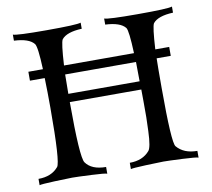

<svg xmlns="http://www.w3.org/2000/svg" viewBox="-77 -781 959 870"><g transform="rotate(-10 402.0 -345.5)"><path d="M768 2Q759 -2 694.5 -5Q630 -8 608 -8Q589 -8 527 -5.5Q465 -3 457 0V-29Q517 -29 549 -67Q555 -74 559 -95.5Q563 -117 564.5 -156Q566 -195 566.5 -219.5Q567 -244 566.5 -293Q566 -342 566 -347H237Q237 -93 255 -67Q282 -29 348 -29V2Q339 -2 274.5 -5Q210 -8 188 -8Q169 -8 107 -5.5Q45 -3 37 0V-29Q97 -29 129 -67Q146 -86 146 -337Q146 -409 144 -474H76V-515H143Q139 -618 128 -633Q105 -662 36 -665V-693Q53 -686 189 -686Q330 -686 348 -693V-665Q278 -662 255 -633Q246 -619 240 -515H562Q558 -619 548 -633Q525 -662 456 -665V-693Q473 -686 609 -686Q750 -686 768 -693V-665Q698 -662 675 -633Q666 -619 660 -515H724V-474H659Q658 -442 658 -337Q658 -86 674 -67Q706 -29 768 -29ZM565 -385Q565 -396 564.5 -426.5Q564 -457 564 -474H238Q238 -457 237.5 -426.5Q237 -396 237 -385Z"/></g></svg>

Font: GFS Artemisia
Style: Regular
Weight: 400
Designer: Takis Katsoulidis and George D. Matthiopoulos
Foundry: Takis Katsoulidis and George D. Matthiopoulos
Version: Version 1.0